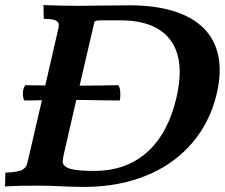

<svg xmlns="http://www.w3.org/2000/svg" viewBox="-57 -732 884 755"><path d="M42 -397Q52 -397 73.5 -396.5Q95 -396 121 -396L173 -622Q175 -630 174 -637Q173 -644 167 -648.5Q161 -653 148.5 -655.5Q136 -658 115 -658L114 -712Q144 -711 179.5 -710Q215 -709 253 -709Q272 -709 292 -709.5Q312 -710 336 -710Q360 -710 388.5 -710.5Q417 -711 454 -711Q552 -711 625 -688.5Q698 -666 742.5 -622.5Q787 -579 801 -514.5Q815 -450 796 -367Q777 -283 732.5 -215Q688 -147 621.5 -98.5Q555 -50 466.5 -23.5Q378 3 272 3Q227 3 183.5 0.5Q140 -2 93 -2Q61 -2 31 -1.5Q1 -1 -37 1L-36 -53Q15 -55 31 -64.5Q47 -74 50 -89L108 -338Q85 -337 66 -337Q47 -337 39 -337Q34 -343 33 -361.5Q32 -380 42 -397ZM637 -349Q671 -496 613.5 -574Q556 -652 416 -652H341Q315 -652 314 -645L256 -395Q277 -395 300.5 -395.5Q324 -396 345.5 -396Q367 -396 384 -396.5Q401 -397 408 -397Q415 -388 416 -368.5Q417 -349 414 -337Q408 -337 389 -337Q370 -337 345.5 -337.5Q321 -338 293.5 -338.5Q266 -339 243 -339L194 -126Q190 -110 189.5 -98Q189 -86 199.5 -77.5Q210 -69 236.5 -64.5Q263 -60 314 -60Q440 -60 522.5 -134.5Q605 -209 637 -349Z"/></svg>

Font: Lusitana
Style: Bold Italic
Weight: 700
Designer: Ana Paula Megda
Foundry: Ana Paula Megda
Version: Version 1.000; ttfautohint (v1.1) -l 8 -r 50 -G 200 -x 14 -D